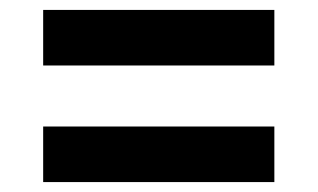

<svg xmlns="http://www.w3.org/2000/svg" viewBox="-20 -524 640 387"><path d="M67 -392V-504H533V-392ZM67 -157V-269H533V-157Z"/></svg>

Font: Source Code Pro Black
Style: Italic
Weight: 900
Italic angle: -11°
Monospace: yes
Designer: Paul D. Hunt, Teo Tuominen
Foundry: Adobe Systems Incorporated
Version: Version 1.050;PS 1.000;hotconv 16.6.51;makeotf.lib2.5.65220